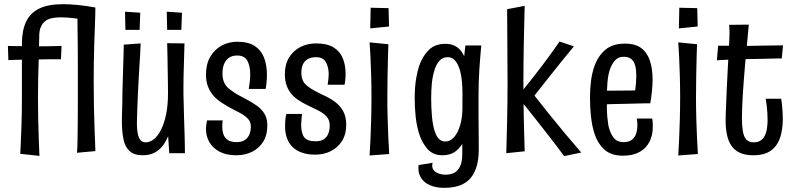

<svg xmlns="http://www.w3.org/2000/svg" viewBox="-20 -734 3818 920"><path d="M20 -446 18 -514Q18 -514 30.5 -513.5Q43 -513 64 -513Q85 -513 109 -512.5Q133 -512 157 -512Q190 -512 216.5 -512.5Q243 -513 259 -513.5Q275 -514 275 -514L272 -450Q272 -450 256.5 -450Q241 -450 214.5 -450Q188 -450 155 -449Q131 -449 107 -448.5Q83 -448 63.5 -447.5Q44 -447 32 -446.5Q20 -446 20 -446ZM427 -633Q381 -641 340.5 -646Q300 -651 271 -651Q246 -651 226.5 -646.5Q207 -642 194.5 -631Q182 -620 175 -603Q168 -586 168 -561Q167 -497 165.5 -450Q164 -403 163 -361Q162 -319 162 -272Q162 -218 163 -167Q164 -116 165.5 -75.5Q167 -35 168 -11Q169 13 169 13L77 3Q77 3 79 -35Q81 -73 83 -135.5Q85 -198 85 -270Q85 -316 85 -346.5Q85 -377 85 -401.5Q85 -426 85 -454Q85 -482 85 -524Q85 -588 105 -630Q125 -672 168 -693Q211 -714 283 -714Q313 -714 354 -710Q395 -706 437 -698ZM349 -2Q351 -26 351.5 -62Q352 -98 352.5 -142.5Q353 -187 353 -237Q353 -287 353 -339Q353 -381 353 -428.5Q353 -476 352.5 -521.5Q352 -567 351.5 -604.5Q351 -642 351 -667.5Q351 -693 351 -698H437Q437 -690 436.5 -664Q436 -638 434.5 -600.5Q433 -563 431.5 -519Q430 -475 429.5 -428.5Q429 -382 429 -339Q429 -284 430 -226.5Q431 -169 433 -120Q435 -71 436 -40.5Q437 -10 437 -10Z M664 10Q623 10 601 -10Q579 -30 571.5 -67.5Q564 -105 564 -154Q564 -162 564.5 -184Q565 -206 566 -237.5Q567 -269 567 -305Q568 -342 569 -376.5Q570 -411 571 -439.5Q572 -468 572.5 -489Q573 -510 573 -520L654 -526Q653 -501 651.5 -473.5Q650 -446 648 -416.5Q646 -387 644.5 -355Q643 -323 641 -287Q640 -262 639 -240Q638 -218 637.5 -199Q637 -180 636.5 -165.5Q636 -151 636 -141Q636 -114 640 -94Q644 -74 653 -63Q662 -52 678 -52Q699 -52 718 -67.5Q737 -83 752 -113Q767 -143 776 -186.5Q785 -230 785 -287L816 -293Q816 -244 811.5 -199Q807 -154 797 -116Q787 -78 769.5 -49.5Q752 -21 726 -5.5Q700 10 664 10ZM791 0 784 -106Q785 -152 785 -197Q785 -242 785 -287Q785 -311 784.5 -340.5Q784 -370 783.5 -401.5Q783 -433 782.5 -465Q782 -497 781 -527L864 -526Q863 -503 862.5 -475.5Q862 -448 861 -419.5Q860 -391 859.5 -365Q859 -339 859 -317.5Q859 -296 859 -284Q860 -256 860.5 -226Q861 -196 862 -165.5Q863 -135 864 -106Q865 -77 865.5 -50Q866 -23 866 0ZM849 -591H781L779 -678L852 -673ZM649 -591H581L579 -678L652 -673Z M1112 10Q1065 10 1032.5 -7Q1000 -24 983.5 -52.5Q967 -81 967 -116Q967 -127 968.5 -137Q970 -147 972 -157H1047Q1046 -150 1045.5 -142.5Q1045 -135 1045 -128Q1045 -106 1051 -89.5Q1057 -73 1072 -63Q1087 -53 1114 -53Q1138 -53 1153 -63Q1168 -73 1175 -90Q1182 -107 1182 -128Q1182 -150 1168 -165Q1154 -180 1130.5 -192.5Q1107 -205 1080 -219Q1059 -231 1038.5 -244.5Q1018 -258 1002 -276.5Q986 -295 976.5 -319.5Q967 -344 967 -376Q967 -427 987.5 -462Q1008 -497 1042 -515.5Q1076 -534 1117 -534Q1169 -534 1200 -514Q1231 -494 1245 -458.5Q1259 -423 1259 -376Q1259 -366 1258.5 -354.5Q1258 -343 1256.5 -331.5Q1255 -320 1253 -308H1172Q1175 -327 1177 -344Q1179 -361 1179 -377Q1179 -417 1165.5 -442.5Q1152 -468 1116 -468Q1094 -468 1078.5 -458Q1063 -448 1054.5 -429Q1046 -410 1046 -382Q1046 -356 1054.5 -338Q1063 -320 1079 -307.5Q1095 -295 1114 -283Q1138 -270 1163.5 -256.5Q1189 -243 1211.5 -227Q1234 -211 1247.5 -188.5Q1261 -166 1261 -132Q1261 -87 1241.5 -55.5Q1222 -24 1188.5 -7Q1155 10 1112 10Z M1490 7Q1454 7 1427 -2.5Q1400 -12 1382 -29.5Q1364 -47 1355 -72Q1346 -97 1346 -129Q1346 -142 1347 -157Q1348 -172 1352 -188H1427Q1426 -174 1424.5 -161Q1423 -148 1423 -137Q1423 -95 1438 -76Q1453 -57 1492 -57Q1516 -57 1531 -66.5Q1546 -76 1553 -93.5Q1560 -111 1560 -132Q1560 -159 1545 -175.5Q1530 -192 1505 -204.5Q1480 -217 1453 -230Q1432 -240 1412.5 -252.5Q1393 -265 1378 -282Q1363 -299 1354 -322.5Q1345 -346 1345 -379Q1345 -426 1365.5 -459Q1386 -492 1420 -509Q1454 -526 1495 -526Q1547 -526 1578 -507Q1609 -488 1622.5 -455Q1636 -422 1636 -381Q1636 -373 1635.5 -364Q1635 -355 1634 -346.5Q1633 -338 1631 -328H1550Q1552 -341 1553.5 -354Q1555 -367 1555 -378Q1555 -411 1542 -435.5Q1529 -460 1494 -460Q1472 -460 1456 -451.5Q1440 -443 1432 -426.5Q1424 -410 1424 -385Q1424 -363 1431.5 -347.5Q1439 -332 1453.5 -321Q1468 -310 1486 -300Q1510 -287 1537 -274.5Q1564 -262 1587 -244.5Q1610 -227 1624.5 -201Q1639 -175 1639 -135Q1639 -91 1619.5 -59.5Q1600 -28 1566.5 -10.5Q1533 7 1490 7Z M1751 11Q1753 -20 1755 -64.5Q1757 -109 1758.5 -161.5Q1760 -214 1760 -267Q1760 -322 1758.5 -372.5Q1757 -423 1755 -464.5Q1753 -506 1751 -531L1841 -522Q1840 -499 1839 -459Q1838 -419 1837 -369Q1836 -319 1836 -266Q1836 -215 1837.5 -164Q1839 -113 1841 -69.5Q1843 -26 1845 4ZM1754 -598 1756 -697 1842 -695 1844 -607Z M2109 166Q2070 166 2042.5 154.5Q2015 143 2000 122Q1985 101 1985 74Q1985 69 1985 65Q1985 61 1986 57L2053 46Q2052 50 2051.5 53Q2051 56 2051 59Q2051 73 2059 82.5Q2067 92 2082 97.5Q2097 103 2115 103Q2137 103 2154.5 95Q2172 87 2183.5 65.5Q2195 44 2195 3Q2195 -21 2195 -61.5Q2195 -102 2195.5 -156Q2196 -210 2196 -276Q2196 -311 2196.5 -342Q2197 -373 2199 -401.5Q2201 -430 2203.5 -458Q2206 -486 2210 -516H2286Q2284 -492 2281.5 -463.5Q2279 -435 2277 -404Q2275 -373 2274 -341Q2273 -309 2273 -278Q2273 -224 2273 -183Q2273 -142 2273.5 -111.5Q2274 -81 2274 -57.5Q2274 -34 2274 -15Q2274 30 2263.5 64.5Q2253 99 2233 121.5Q2213 144 2182 155Q2151 166 2109 166ZM2100 10Q2055 10 2028 -20.5Q2001 -51 1987 -97Q1976 -134 1971.5 -177Q1967 -220 1967 -262Q1967 -289 1969 -316Q1971 -343 1976 -368.5Q1981 -394 1988 -417Q2004 -464 2034 -494Q2064 -524 2114 -524Q2156 -524 2182 -498Q2208 -472 2220.5 -412Q2233 -352 2233 -250L2196 -285Q2196 -336 2189 -375Q2182 -414 2166 -437Q2150 -460 2125 -460Q2100 -460 2084.5 -441.5Q2069 -423 2061 -395Q2052 -366 2049 -331.5Q2046 -297 2046 -263Q2046 -241 2047 -218.5Q2048 -196 2050 -174Q2052 -152 2056 -132Q2060 -110 2067.5 -93Q2075 -76 2086 -66Q2097 -56 2114 -56Q2137 -56 2155.5 -76.5Q2174 -97 2185 -134.5Q2196 -172 2196 -222L2233 -250Q2233 -229 2231.5 -197Q2230 -165 2224 -129Q2218 -93 2204 -61.5Q2190 -30 2164.5 -10Q2139 10 2100 10Z M2683 14Q2651 -30 2613.5 -78Q2576 -126 2537.5 -175Q2499 -224 2460 -270Q2507 -328 2542 -373Q2577 -418 2606 -457.5Q2635 -497 2661 -535L2730 -512Q2697 -472 2667.5 -435.5Q2638 -399 2608 -361Q2578 -323 2541 -276Q2576 -231 2611 -187.5Q2646 -144 2684 -98.5Q2722 -53 2765 -3ZM2406 0Q2406 0 2406.5 -21Q2407 -42 2408 -78Q2409 -114 2410 -158Q2411 -202 2411.5 -249Q2412 -296 2412 -339Q2412 -382 2411.5 -430.5Q2411 -479 2411 -524.5Q2411 -570 2410.5 -607.5Q2410 -645 2410 -667.5Q2410 -690 2410 -690L2494 -706Q2494 -706 2493.5 -682.5Q2493 -659 2492 -619.5Q2491 -580 2490 -531.5Q2489 -483 2488.5 -433.5Q2488 -384 2488 -340Q2488 -296 2488.5 -250Q2489 -204 2490 -161Q2491 -118 2492 -84Q2493 -50 2493.5 -29.5Q2494 -9 2494 -9Z M2965 12Q2909 12 2877 -16.5Q2845 -45 2829 -92Q2817 -129 2812 -173.5Q2807 -218 2807 -267Q2807 -309 2812 -347Q2817 -385 2828 -416Q2845 -465 2880 -495Q2915 -525 2974 -525Q3025 -525 3053.5 -503Q3082 -481 3094.5 -442Q3107 -403 3107 -354Q3107 -327 3104 -298Q3101 -269 3096 -239L3023 -296Q3026 -317 3027.5 -336Q3029 -355 3029 -371Q3029 -398 3024 -418.5Q3019 -439 3005.5 -450.5Q2992 -462 2968 -462Q2942 -462 2926 -443.5Q2910 -425 2901 -397Q2893 -370 2890.5 -336.5Q2888 -303 2888 -269Q2888 -244 2888 -220Q2888 -196 2890 -174Q2892 -152 2895 -133Q2903 -97 2919.5 -75Q2936 -53 2968 -53Q2993 -53 3007.5 -64Q3022 -75 3028 -93.5Q3034 -112 3034 -133Q3034 -141 3033.5 -149.5Q3033 -158 3031 -166H3105Q3107 -156 3107.5 -146Q3108 -136 3108 -127Q3108 -86 3092 -54.5Q3076 -23 3044 -5.5Q3012 12 2965 12ZM2836 -232 2835 -299 3090 -301 3096 -239Q3096 -239 3079 -239Q3062 -239 3035 -238Q3008 -237 2973.5 -236.5Q2939 -236 2903.5 -235Q2868 -234 2836 -232Z M3230 11Q3232 -20 3234 -64.5Q3236 -109 3237.5 -161.5Q3239 -214 3239 -267Q3239 -322 3237.5 -372.5Q3236 -423 3234 -464.5Q3232 -506 3230 -531L3320 -522Q3319 -499 3318 -459Q3317 -419 3316 -369Q3315 -319 3315 -266Q3315 -215 3316.5 -164Q3318 -113 3320 -69.5Q3322 -26 3324 4ZM3233 -598 3235 -697 3321 -695 3323 -607Z M3589 10Q3550 10 3524 -2.5Q3498 -15 3483.5 -37.5Q3469 -60 3463 -90Q3457 -120 3457 -155Q3457 -188 3459 -224Q3461 -260 3462 -300Q3465 -366 3467.5 -410Q3470 -454 3471.5 -482Q3473 -510 3474 -530.5Q3475 -551 3475.5 -570Q3476 -589 3474 -615L3568 -616Q3564 -571 3559.5 -524.5Q3555 -478 3551 -435Q3547 -392 3544.5 -355Q3542 -318 3540 -293Q3538 -257 3536.5 -226Q3535 -195 3535 -168Q3535 -131 3539.5 -105Q3544 -79 3556 -65.5Q3568 -52 3592 -52Q3617 -52 3631.5 -66Q3646 -80 3652 -104Q3658 -128 3658 -159Q3658 -175 3657 -192Q3656 -209 3654 -226.5Q3652 -244 3649 -261H3723Q3726 -244 3727.5 -227.5Q3729 -211 3730 -195.5Q3731 -180 3731 -165Q3731 -114 3718 -74.5Q3705 -35 3674 -12.5Q3643 10 3589 10ZM3415 -445 3421 -515Q3421 -515 3432 -515Q3443 -515 3460.5 -515Q3478 -515 3496.5 -514.5Q3515 -514 3529 -514Q3543 -514 3548 -514Q3567 -514 3590.5 -514.5Q3614 -515 3638.5 -515.5Q3663 -516 3684.5 -516Q3706 -516 3719 -516.5Q3732 -517 3732 -517L3726 -454Q3726 -454 3715.5 -454Q3705 -454 3687.5 -453.5Q3670 -453 3648.5 -452.5Q3627 -452 3606 -451.5Q3585 -451 3566 -451Q3543 -451 3516.5 -450Q3490 -449 3467 -448Q3444 -447 3429.5 -446Q3415 -445 3415 -445Z"/></svg>

Font: Truculenta Medium
Style: Regular
Weight: 500
Version: Version 1.002